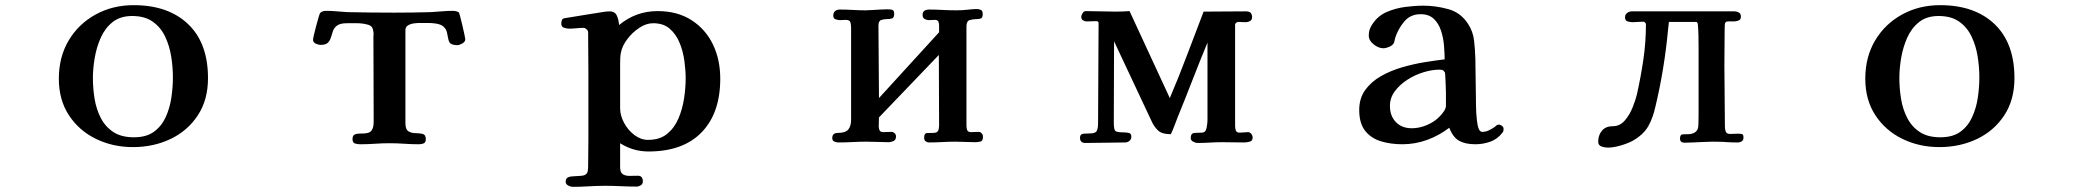

<svg xmlns="http://www.w3.org/2000/svg" viewBox="-20 -552 8040 744"><path d="M650 -252Q650 -291 643.5 -332.5Q637 -374 620 -410Q603 -446 572 -468Q541 -490 492 -490Q446 -490 416.5 -466.5Q387 -443 370.5 -406Q354 -369 347 -327.5Q340 -286 340 -250Q340 -210 346.5 -169.5Q353 -129 370.5 -95Q388 -61 419 -40.5Q450 -20 499 -20Q547 -20 576.5 -41.5Q606 -63 622 -98Q638 -133 644 -173.5Q650 -214 650 -252ZM786 -249Q786 -165 746.5 -105Q707 -45 641 -13.5Q575 18 495 18Q417 18 351.5 -14Q286 -46 247 -105.5Q208 -165 208 -247Q208 -331 246 -395Q284 -459 350 -495.5Q416 -532 498 -532Q632 -532 709 -458.5Q786 -385 786 -249Z M1783 -400Q1783 -390 1771.5 -383.5Q1760 -377 1752 -377Q1745 -377 1737.5 -378.5Q1730 -380 1725 -384Q1719 -390 1717 -401.5Q1715 -413 1712 -426Q1709 -439 1699 -448.5Q1689 -458 1667 -461Q1652 -463 1637 -463Q1622 -463 1607 -463Q1598 -463 1585 -461.5Q1572 -460 1561.5 -454Q1551 -448 1551 -435V-75Q1551 -50 1563 -43Q1575 -36 1590.5 -36Q1606 -36 1618 -33Q1630 -30 1630 -13Q1630 0 1622 3.5Q1614 7 1603 7Q1575 7 1546.5 5Q1518 3 1489 3Q1461 3 1433 5Q1405 7 1376 7Q1365 7 1355.5 4Q1346 1 1346 -13Q1346 -28 1356 -31.5Q1366 -35 1379.5 -34.5Q1393 -34 1405.5 -37Q1418 -40 1424 -54Q1427 -62 1427.5 -70Q1428 -78 1428 -85Q1428 -168 1427.5 -248.5Q1427 -329 1427 -411Q1427 -415 1427.5 -419Q1428 -423 1427 -427Q1426 -440 1421 -447Q1416 -454 1403 -457Q1384 -462 1364 -462Q1344 -462 1324 -462Q1299 -462 1287 -453.5Q1275 -445 1270.5 -432.5Q1266 -420 1262.5 -407.5Q1259 -395 1250.5 -386.5Q1242 -378 1222 -378Q1214 -378 1203.5 -383Q1193 -388 1193 -398Q1193 -402 1196.5 -417Q1200 -432 1205 -451Q1210 -470 1214.5 -485Q1219 -500 1221 -503V-502Q1226 -507 1232 -508.5Q1238 -510 1244 -510Q1265 -510 1285.5 -508Q1306 -506 1327 -505Q1372 -504 1417.5 -503.5Q1463 -503 1508 -503Q1543 -503 1578.5 -503.5Q1614 -504 1649 -505Q1671 -506 1692 -508Q1713 -510 1735 -510Q1748 -510 1758 -504Q1759 -503 1763 -488.5Q1767 -474 1771.5 -454.5Q1776 -435 1779.5 -419Q1783 -403 1783 -400Z M2637 -249Q2637 -279 2632 -316Q2627 -353 2613.5 -386Q2600 -419 2575.5 -440.5Q2551 -462 2511 -462Q2484 -462 2457 -444Q2430 -426 2410.5 -400Q2391 -374 2386 -348Q2384 -338 2383.5 -328Q2383 -318 2383 -308V-132Q2383 -105 2398 -76.5Q2413 -48 2438 -29Q2463 -10 2491 -10Q2537 -10 2565.5 -33.5Q2594 -57 2609.5 -94Q2625 -131 2631 -172Q2637 -213 2637 -249ZM2771 -247Q2771 -114 2699 -39.5Q2627 35 2493 35Q2433 35 2383 3V96Q2383 117 2394 123.5Q2405 130 2421 129.5Q2437 129 2452 129Q2471 129 2471 151Q2471 161 2463 166Q2455 171 2447 171Q2417 171 2385.5 169.5Q2354 168 2324 168Q2294 168 2261.5 170Q2229 172 2199 172Q2192 172 2182 167Q2172 162 2172 152Q2172 139 2181.5 135Q2191 131 2204 131Q2218 130 2229.5 129.5Q2241 129 2248 125Q2256 120 2257.5 111Q2259 102 2259 93Q2259 67 2259.5 40Q2260 13 2260 -13V-274Q2260 -315 2259.5 -351Q2259 -387 2259 -427Q2259 -433 2253 -438.5Q2247 -444 2242 -444Q2227 -444 2213.5 -442.5Q2200 -441 2185 -441Q2176 -441 2165.5 -444.5Q2155 -448 2155 -460Q2155 -470 2158 -475.5Q2161 -481 2171 -482Q2186 -484 2211 -488.5Q2236 -493 2257 -496Q2279 -499 2304 -503.5Q2329 -508 2342 -508Q2362 -508 2369.5 -493Q2377 -478 2379 -455Q2444 -509 2528 -509Q2605 -509 2659.5 -474Q2714 -439 2742.5 -380Q2771 -321 2771 -247Z M3789 -22Q3789 -6 3779.5 -3.5Q3770 -1 3758 -1Q3739 -1 3720 -2Q3701 -3 3682 -3Q3658 -3 3631 -1.5Q3604 0 3580 0Q3573 0 3567 -4.5Q3561 -9 3561 -18Q3561 -36 3572.5 -36.5Q3584 -37 3596 -37Q3611 -37 3615 -45Q3619 -53 3619 -66Q3619 -134 3618.5 -202.5Q3618 -271 3618 -339L3386 -97Q3386 -89 3385.5 -80Q3385 -71 3385 -63Q3385 -53 3388.5 -46.5Q3392 -40 3403 -40Q3409 -40 3418.5 -40.5Q3428 -41 3434 -41Q3441 -41 3446.5 -36Q3452 -31 3452 -23Q3452 -10 3442.5 -5.5Q3433 -1 3423 -1Q3403 -1 3380 -2Q3357 -3 3337 -3Q3312 -3 3283.5 -1.5Q3255 0 3229 0Q3221 0 3213 -3.5Q3205 -7 3205 -17Q3205 -37 3227 -37Q3256 -37 3267 -50Q3278 -63 3278 -88V-443Q3278 -455 3275.5 -465Q3273 -475 3257 -475Q3252 -475 3246.5 -474.5Q3241 -474 3236 -474Q3228 -474 3218.5 -477Q3209 -480 3209 -491Q3209 -504 3216.5 -509.5Q3224 -515 3234 -515Q3260 -515 3284.5 -513.5Q3309 -512 3334 -512Q3339 -512 3356.5 -513Q3374 -514 3392.5 -515Q3411 -516 3419 -516Q3435 -516 3440 -512.5Q3445 -509 3445 -499Q3445 -484 3437.5 -481Q3430 -478 3417 -478Q3405 -478 3394.5 -474.5Q3384 -471 3384 -452Q3384 -382 3385 -312Q3386 -242 3386 -172L3619 -427Q3619 -433 3619 -440Q3619 -447 3619 -453Q3619 -462 3616 -468.5Q3613 -475 3602 -475Q3596 -475 3590.5 -474.5Q3585 -474 3579 -474Q3571 -474 3563 -478.5Q3555 -483 3555 -494Q3555 -506 3562.5 -510.5Q3570 -515 3580 -515Q3605 -515 3632.5 -513.5Q3660 -512 3685 -512Q3709 -512 3730.5 -514.5Q3752 -517 3765 -517Q3774 -517 3781 -513.5Q3788 -510 3788 -499Q3788 -484 3782 -481Q3776 -478 3765 -478Q3752 -478 3738.5 -474.5Q3725 -471 3725 -450V-65Q3725 -55 3728 -47.5Q3731 -40 3743 -40Q3749 -40 3757.5 -40.5Q3766 -41 3772 -41Q3779 -41 3784 -35.5Q3789 -30 3789 -22Z M4834 -19Q4834 -6 4822.5 -3Q4811 0 4800 0Q4779 0 4757.5 -0.5Q4736 -1 4715 -1Q4692 -1 4668 0.5Q4644 2 4621 2Q4613 2 4603.5 -3Q4594 -8 4594 -17Q4594 -36 4609 -37Q4624 -38 4637 -38Q4652 -38 4655.5 -56.5Q4659 -75 4659 -86V-387Q4630 -317 4601.5 -243.5Q4573 -170 4544 -99Q4538 -84 4531 -65Q4524 -46 4517 -32Q4483 -32 4468.5 -45.5Q4454 -59 4445 -77L4297 -392Q4297 -314 4296.5 -235.5Q4296 -157 4296 -79Q4296 -51 4301.5 -45Q4307 -39 4335 -39Q4344 -39 4354 -37Q4364 -35 4364 -22Q4364 -12 4356.5 -6Q4349 0 4340 0Q4307 0 4263 1Q4219 2 4186 2Q4165 2 4165 -18Q4165 -33 4179.5 -34Q4194 -35 4204 -35Q4225 -35 4230 -45Q4235 -55 4235 -74Q4235 -171 4236 -268.5Q4237 -366 4237 -463Q4237 -470 4227 -470Q4217 -470 4209 -469.5Q4201 -469 4191 -469Q4184 -469 4177 -473Q4170 -477 4170 -486Q4170 -493 4175 -501Q4180 -509 4187 -509Q4214 -509 4244.5 -508Q4275 -507 4302 -507Q4316 -507 4330 -507.5Q4344 -508 4357 -509L4513 -172Q4548 -254 4580 -339Q4612 -424 4644 -507Q4685 -507 4726 -507.5Q4767 -508 4807 -508Q4823 -508 4827.5 -501Q4832 -494 4832 -487Q4832 -475 4824 -470.5Q4816 -466 4807 -466Q4800 -466 4793 -466.5Q4786 -467 4778 -467Q4775 -467 4770.5 -464Q4766 -461 4766 -456V-64Q4766 -54 4769 -46Q4772 -38 4784 -38Q4789 -38 4800 -39Q4811 -40 4816 -40Q4823 -40 4828.5 -33.5Q4834 -27 4834 -19Z M5583 -171Q5583 -176 5583 -191.5Q5583 -207 5582 -225Q5581 -243 5580.5 -257Q5580 -271 5578 -273Q5573 -280 5568.5 -281Q5564 -282 5556 -282Q5529 -282 5496 -272Q5463 -262 5433.5 -243Q5404 -224 5385 -198.5Q5366 -173 5366 -141Q5366 -103 5389 -79Q5412 -55 5451 -55Q5480 -55 5509.5 -67.5Q5539 -80 5559 -101Q5567 -109 5575 -120.5Q5583 -132 5583 -143ZM5806 -48Q5806 -42 5802 -38Q5783 -13 5755 -3Q5727 7 5697 7Q5658 7 5634 -6.5Q5610 -20 5596 -57Q5557 -27 5510.5 -10Q5464 7 5414 7Q5369 7 5331 -4.5Q5293 -16 5270 -45Q5247 -74 5247 -126Q5247 -171 5270 -203Q5293 -235 5330.5 -256.5Q5368 -278 5412.5 -291Q5457 -304 5500.5 -311Q5544 -318 5578 -322Q5578 -346 5575.5 -375.5Q5573 -405 5564 -433Q5555 -461 5536 -479Q5517 -497 5485 -497Q5445 -497 5421 -468Q5397 -439 5386 -404Q5385 -400 5383.5 -393Q5382 -386 5380 -383Q5374 -375 5362 -370Q5350 -365 5340 -365Q5322 -365 5303 -380Q5284 -395 5284 -414Q5284 -428 5287.5 -438Q5291 -448 5299 -460Q5320 -491 5353.5 -505.5Q5387 -520 5424.5 -525Q5462 -530 5496 -530Q5544 -530 5592.5 -516.5Q5641 -503 5669 -459Q5688 -430 5692 -395Q5696 -360 5697 -325Q5698 -290 5698 -254.5Q5698 -219 5699 -184Q5699 -172 5699.5 -142Q5700 -112 5703 -86Q5704 -80 5705.5 -69.5Q5707 -59 5711.5 -50Q5716 -41 5724 -41Q5737 -41 5749.5 -47Q5762 -53 5772 -60Q5777 -65 5780 -67Q5783 -69 5789 -69Q5794 -69 5801 -63.5Q5808 -58 5806 -48Z M6736 -19Q6736 -9 6729.5 -4.5Q6723 0 6713 0Q6689 0 6676.5 -1Q6664 -2 6652.5 -2.5Q6641 -3 6616 -3Q6606 -3 6584 -2Q6562 -1 6540 0Q6518 1 6508 1Q6490 1 6490 -15Q6490 -31 6501 -31.5Q6512 -32 6522 -32Q6535 -32 6546 -38Q6557 -44 6560 -57Q6561 -60 6561.5 -74.5Q6562 -89 6562 -107Q6562 -125 6562 -140.5Q6562 -156 6562 -160Q6562 -212 6562 -263.5Q6562 -315 6562 -366Q6562 -389 6561.5 -414.5Q6561 -440 6559 -459Q6559 -461 6557 -464Q6555 -467 6553 -467H6447Q6446 -458 6445 -448.5Q6444 -439 6443 -430Q6436 -357 6424 -284Q6412 -211 6395 -140Q6385 -94 6366.5 -62Q6348 -30 6306 -6Q6287 4 6259.5 12Q6232 20 6210 20Q6198 20 6185.5 15.5Q6173 11 6173 -3Q6173 -28 6187.5 -45.5Q6202 -63 6230 -63Q6257 -63 6276 -85Q6295 -107 6306.5 -136Q6318 -165 6323 -186Q6338 -253 6348 -321Q6358 -389 6358 -458Q6358 -461 6355 -464.5Q6352 -468 6347 -468Q6336 -468 6327 -467Q6318 -466 6307 -466Q6297 -466 6287 -469Q6277 -472 6277 -485Q6277 -496 6285.5 -502Q6294 -508 6303 -508H6700Q6710 -508 6718 -503.5Q6726 -499 6726 -488Q6726 -477 6719 -473.5Q6712 -470 6701 -469Q6694 -469 6687 -469Q6680 -469 6675 -469Q6664 -469 6663.5 -455.5Q6663 -442 6663 -435Q6663 -407 6662.5 -367Q6662 -327 6662 -299Q6662 -238 6663 -180Q6664 -122 6664 -61Q6664 -50 6667.5 -41.5Q6671 -33 6684 -33Q6690 -33 6700 -33.5Q6710 -34 6716 -34Q6724 -34 6730 -32.5Q6736 -31 6736 -19Z M7650 -252Q7650 -291 7643.5 -332.5Q7637 -374 7620 -410Q7603 -446 7572 -468Q7541 -490 7492 -490Q7446 -490 7416.5 -466.5Q7387 -443 7370.5 -406Q7354 -369 7347 -327.5Q7340 -286 7340 -250Q7340 -210 7346.5 -169.5Q7353 -129 7370.5 -95Q7388 -61 7419 -40.5Q7450 -20 7499 -20Q7547 -20 7576.5 -41.5Q7606 -63 7622 -98Q7638 -133 7644 -173.5Q7650 -214 7650 -252ZM7786 -249Q7786 -165 7746.5 -105Q7707 -45 7641 -13.5Q7575 18 7495 18Q7417 18 7351.5 -14Q7286 -46 7247 -105.5Q7208 -165 7208 -247Q7208 -331 7246 -395Q7284 -459 7350 -495.5Q7416 -532 7498 -532Q7632 -532 7709 -458.5Q7786 -385 7786 -249Z"/></svg>

Font: Kaisei Tokumin ExtraBold
Style: Regular
Weight: 800
Designer: Font-Kai, 金井和夫
Foundry: KAZUO KANAI
Version: Version 5.003